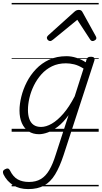

<svg xmlns="http://www.w3.org/2000/svg" viewBox="-80 -905 698 1319"><path d="M114 394Q53 394 10 367Q-33 340 -56 293Q-61 282 -59.5 273Q-58 264 -44 257Q-33 251 -25 253Q-17 255 -12 265Q10 310 42 327.5Q74 345 119 345Q167 345 200.5 325Q234 305 258.5 263.5Q283 222 303 157L391 -114Q355 -64 318 -35.5Q281 -7 248 5Q215 17 188 17Q146 17 116 -3Q86 -23 70 -59.5Q54 -96 54 -146Q54 -190 66.5 -241Q79 -292 104 -341Q129 -390 167.5 -430.5Q206 -471 258 -495Q310 -519 377 -519Q410 -519 444.5 -508Q479 -497 509 -477L514 -495Q518 -507 524.5 -511Q531 -515 544 -515Q562 -515 567 -507.5Q572 -500 568 -488L357 160Q330 242 298.5 293.5Q267 345 223 369.5Q179 394 114 394ZM202 -33Q237 -33 276 -55.5Q315 -78 355 -124Q395 -170 433 -243L494 -434Q459 -456 429.5 -463Q400 -470 373 -470Q319 -470 277 -449.5Q235 -429 204 -394Q173 -359 152.5 -317Q132 -275 122 -231.5Q112 -188 112 -150Q112 -114 121.5 -87.5Q131 -61 151 -47Q171 -33 202 -33ZM264 -623Q256 -623 249 -630Q242 -637 242 -645Q242 -650 244.5 -654Q247 -658 251 -662L432 -825Q440 -832 447 -834.5Q454 -837 462 -837Q469 -837 475.5 -834Q482 -831 486 -823L576 -660Q579 -655 580.5 -651Q582 -647 582 -644Q582 -635 573 -629Q564 -623 557 -623Q551 -623 546.5 -626Q542 -629 539 -634L451 -769L286 -634Q279 -629 274.5 -626Q270 -623 264 -623ZM0 365H598V375H0ZM0 -20H598V0H0ZM0 -505H598V-500H0ZM0 -885H598V-875H0Z"/></svg>

Font: Playwrite DK Loopet Guides
Style: Regular
Weight: 400
Designer: Veronika Burian, José Scaglione
Foundry: TypeTogether
Version: Version 1.003